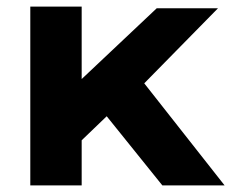

<svg xmlns="http://www.w3.org/2000/svg" viewBox="-20 -563 702 583"><path d="M473 0 304 -210 228 -137V0H72V-543H228V-323L456 -538H642L418 -310L662 0Z"/></svg>

Font: Montserrat Z
Style: Bold
Weight: 700
Designer: Julieta Ulanovsky
Foundry: Julieta Ulanovsky
Version: Version 8.000